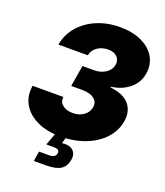

<svg xmlns="http://www.w3.org/2000/svg" viewBox="-166 -849 1002 1164"><g transform="rotate(20 334.5 -266.5)"><path d="M289.6 9.8Q203.6 9.8 140.9 -19.8Q78.1 -49.3 47.9 -101.6Q17.6 -153.8 28.8 -221.7H227.1Q222.2 -189.9 246.6 -169.7Q271 -149.4 314 -149.4Q355 -149.4 383.8 -170.7Q412.6 -191.9 418 -225.6Q423.8 -258.8 397.5 -279.8Q371.1 -300.8 323.2 -300.8H249L271.5 -437.5H345.7Q389.6 -437.5 421.1 -458.7Q452.6 -480 458 -512.7Q463.4 -544.4 443.1 -564.7Q422.9 -585 385.7 -585Q344.7 -585 314.9 -564Q285.2 -543 279.8 -509.8H90.3Q101.6 -576.7 145.3 -627.9Q189 -679.2 256.8 -708.3Q324.7 -737.3 407.2 -737.3Q487.8 -737.3 546.1 -710Q604.5 -682.6 632.6 -634.8Q660.6 -586.9 650.4 -525.4Q640.6 -464.8 591.8 -425.5Q543 -386.2 476.6 -378.9L476.1 -374Q562 -364.3 598.9 -320.1Q635.7 -275.9 624.5 -209Q613.8 -145 568.1 -95.5Q522.5 -45.9 450.7 -18.1Q378.9 9.8 289.6 9.8ZM191.4 204.1 201.7 140.1H267.6Q306.6 140.1 311.5 111.8Q316.4 84 277.3 84H228.5L266.1 -19.5H331.1L327.6 0L314.9 43.9Q361.3 38.1 385.3 59.1Q409.2 80.1 402.8 118.2Q395 165 363.5 184.6Q332 204.1 268.6 204.1Z"/></g></svg>

Font: Inter Black
Style: Italic
Weight: 900
Italic angle: -9.39999°
Designer: Rasmus Andersson
Foundry: rsms
Version: Version 4.000;git-a52131595